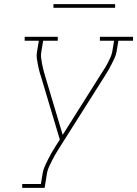

<svg xmlns="http://www.w3.org/2000/svg" viewBox="-20 -914 667 934"><path d="M88 0V-19H179L188 -74Q191 -90 198.5 -106.5Q206 -123 214 -139Q222 -155 231 -171Q240 -187 250 -202L271 -235L179 -543Q174 -557 170.5 -571.5Q167 -586 164 -601Q161 -616 159 -631Q157 -646 160 -662L169 -716H100V-735H261V-716H190L181 -662Q178 -647 180 -632.5Q182 -618 184.5 -604Q187 -590 190.5 -576Q194 -562 198 -549L285 -258L471 -553Q479 -566 487.5 -579Q496 -592 503 -605.5Q510 -619 516.5 -633Q523 -647 526 -662L535 -716H466V-735H627V-716H556L547 -662Q544 -646 537 -631Q530 -616 522.5 -601Q515 -586 506.5 -571.5Q498 -557 489 -543L267 -192Q258 -178 249.5 -163.5Q241 -149 233.5 -134Q226 -119 219 -104Q212 -89 209 -74L197 0ZM240 -876V-894H540V-876Z"/></svg>

Font: Iosevka Curly Slab ThExObl
Style: Regular
Weight: 100
Width: 7
Italic angle: -9°
Monospace: yes
Designer: Belleve Invis
Foundry: Belleve Invis
Version: Version 11.1.0; ttfautohint (v1.8.3)